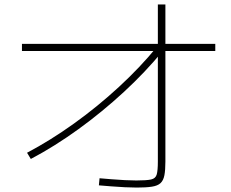

<svg xmlns="http://www.w3.org/2000/svg" viewBox="-20 -827 1040 866"><path d="M102 -138Q208 -194 314 -270Q420 -346 516.5 -435Q613 -524 688 -616L714 -597Q636 -502 538.5 -412Q441 -322 334 -244.5Q227 -167 119 -110ZM597 19Q574 19 543 17.5Q512 16 481.5 13.5Q451 11 426 9L429 -23Q453 -21 483 -18.5Q513 -16 543 -14.5Q573 -13 595 -13Q641 -13 661.5 -17.5Q682 -22 687 -40.5Q692 -59 692 -98V-807H726V-98Q726 -60 721.5 -36.5Q717 -13 704 -1Q691 11 665 15Q639 19 597 19ZM79 -597V-629H951V-597Z"/></svg>

Font: M PLUS 2 Thin ExtraLight
Style: Regular
Weight: 250
Version: Version 1.001